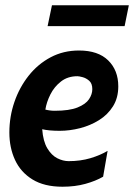

<svg xmlns="http://www.w3.org/2000/svg" viewBox="-20 -698 508 728"><path d="M371 -28Q342.5 -11.5 303.5 -0.8Q264.5 10 217 10Q148 10 103.2 -17.5Q58.5 -45 37 -91.5Q15.5 -138 15.5 -195.5Q15.5 -255.5 34.5 -311Q53.5 -366.5 88.5 -410.8Q123.5 -455 172 -480.8Q220.5 -506.5 279.5 -506.5Q352 -506.5 390.2 -469Q428.5 -431.5 428.5 -370.5Q428.5 -327 408.5 -295Q388.5 -263 355.5 -242.5Q322.5 -222 283.5 -212Q244.5 -202 206.5 -202Q166 -202 140 -208Q143.5 -162 159.5 -135.5Q175.5 -109 197.2 -98Q219 -87 240.5 -87Q285 -87 322.8 -98.2Q360.5 -109.5 388 -126ZM273.5 -409Q237 -409 211.5 -389.2Q186 -369.5 171.2 -340.2Q156.5 -311 152 -282.5Q169.5 -278 187.5 -278Q243 -278 274 -290.5Q305 -303 317.5 -321.8Q330 -340.5 330 -360Q330 -381.5 318.2 -391.8Q306.5 -402 293 -405.5Q279.5 -409 273.5 -409ZM160.5 -599 177 -678H468.5L452.5 -599Z"/></svg>

Font: Cabin Condensed
Style: Bold Italic
Weight: 700
Width: 3
Italic angle: -10°
Designer: Pablo Impallari
Foundry: Pablo Impallari. http://www.impallari.com Igino Marini. http://www.ikern.com
Version: Version 3.001; ttfautohint (v1.8.3)